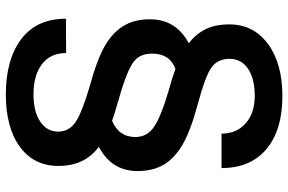

<svg xmlns="http://www.w3.org/2000/svg" viewBox="-186 -576 992 661"><g transform="rotate(90 310.5 -245.0)"><path d="M568.4 -222.2Q568.4 -132.3 484.9 -88.9Q550.8 -40 550.8 50.3Q550.8 134.8 484.9 183.1Q418.9 231.4 304.7 231.4Q184.6 231.4 114.3 178.5Q43.9 125.5 43.9 24.4L162.1 23.9Q162.1 77.6 200.2 106.9Q238.3 136.2 304.7 136.2Q363.8 136.2 398.2 113Q432.6 89.8 432.6 51.3Q432.6 13.7 399.9 -8.5Q367.2 -30.8 275.9 -57.6Q184.1 -82.5 137.7 -109.4Q91.3 -136.2 68.6 -173.8Q45.9 -211.4 45.9 -264.6Q45.9 -354.5 128.4 -398.4Q96.7 -422.9 80.1 -456.1Q63.5 -489.3 63.5 -538.1Q63.5 -621.1 130.6 -670.9Q197.8 -720.7 310.1 -720.7Q427.2 -720.7 492.7 -665.8Q558.1 -610.8 558.1 -511.2H439.5Q439.5 -563 404.1 -594.2Q368.7 -625.5 310.1 -625.5Q250 -625.5 216.1 -602.3Q182.1 -579.1 182.1 -539.1Q182.1 -498 211.4 -476.8Q240.7 -455.6 335.2 -430.2Q429.7 -404.8 477.1 -377.2Q524.4 -349.6 546.4 -312.3Q568.4 -274.9 568.4 -222.2ZM293.5 -328.6Q253.9 -338.9 216.8 -352.5Q164.1 -333 164.1 -272.5Q164.1 -232.9 188.2 -211.9Q212.4 -190.9 285.2 -168L372.6 -142.1L395 -134.3Q451.2 -157.2 451.2 -214.4Q451.2 -253.9 418 -277.6Q384.8 -301.3 293.5 -328.6Z"/></g></svg>

Font: Roboto Medium
Style: Regular
Weight: 500
Designer: Google
Version: Version 2.134; 2016; ttfautohint (v1.6)